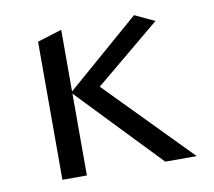

<svg xmlns="http://www.w3.org/2000/svg" viewBox="-63 -577 725 649"><g transform="rotate(-10 300.0 -253.0)"><path d="M185 -281V0H101V-474L185 -500V-288.5L436 -506L504 -474L280 -288L562 0H454Z"/></g></svg>

Font: JuliaMono Light
Style: Regular
Weight: 300
Monospace: yes
Designer: cormullion
Foundry: corm
Version: Version 0.054; ttfautohint (v1.8.4)